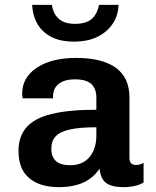

<svg xmlns="http://www.w3.org/2000/svg" viewBox="-20 -759 640 789"><path d="M222 10Q144 10 100 -27Q56 -64 56 -138Q56 -198 88.5 -235.5Q121 -273 191.5 -290.5Q262 -308 376 -308V-357Q376 -395 355 -414Q334 -433 288 -433Q245 -433 221.5 -414.5Q198 -396 198 -363V-355H73Q72 -365 71.5 -368.5Q71 -372 71 -372Q71 -372 71 -371.5Q71 -371 71 -373Q71 -441 131.5 -481Q192 -521 293 -521Q400 -521 456 -480.5Q512 -440 512 -358V-110Q512 -95 519 -88Q526 -81 538 -81Q556 -81 570 -90V-9Q556 0 534 5Q512 10 488 10Q454 10 433 2Q412 -6 402 -22.5Q392 -39 389 -66Q372 -40 347.5 -23Q323 -6 291.5 2Q260 10 222 10ZM269 -80Q304 -80 327.5 -95.5Q351 -111 363.5 -138.5Q376 -166 376 -200V-236Q308 -236 267.5 -227Q227 -218 209 -199Q191 -180 191 -148Q191 -114 210 -97Q229 -80 269 -80ZM284 -588Q227 -588 189.5 -608Q152 -628 133 -662Q114 -696 112 -739H193Q200 -699 223.5 -680Q247 -661 288 -661Q332 -661 355.5 -680Q379 -699 387 -739H467Q466 -696 443.5 -662Q421 -628 381 -608Q341 -588 284 -588Z"/></svg>

Font: Chivo Mono SemiBold
Style: Regular
Weight: 600
Monospace: yes
Designer: Hector Gatti
Foundry: Omnibus-Type
Version: Version 1.008